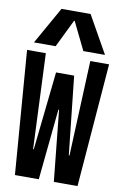

<svg xmlns="http://www.w3.org/2000/svg" viewBox="-106 -1059 712 1118"><g transform="rotate(10 250.0 -500.0)"><path d="M65 0 8 -730H119L143 -167H147L197 -630H304L354 -167H358L382 -730H493L435 0H295L252 -419H248L206 0ZM40 -780 164 -1000H336L460 -780H332L252 -944H248L168 -780Z"/></g></svg>

Font: M PLUS Code Latin Medium
Style: Regular
Weight: 500
Designer: Coji Morishita
Foundry: UNDERFOREST DESIGN
Version: Version 1.002; ttfautohint (v1.8.3)